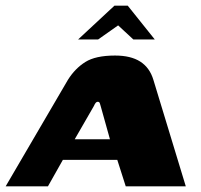

<svg xmlns="http://www.w3.org/2000/svg" viewBox="-51 -661 714 681"><path d="M-31 0 190 -378Q215 -418 251.5 -441Q288 -464 357 -464Q413 -464 446.5 -442.5Q480 -421 493 -378L608 0H395L365 -94H172L119 0ZM214 -167H339L306 -285Q305 -290 303 -295Q301 -300 296 -300Q291 -300 287.5 -295Q284 -290 282 -285ZM226 -521 355 -641H402L498 -521H422L368 -571L297 -521Z"/></svg>

Font: Genos ExtraBold
Style: Italic
Weight: 800
Italic angle: -8°
Version: Version 1.010